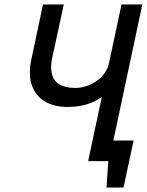

<svg xmlns="http://www.w3.org/2000/svg" viewBox="-20 -720 656 858"><path d="M441 -92 422 0H464L456 118H532L577 -92ZM616 -700H523L467 -438Q462 -413 447 -392.5Q432 -372 411 -357.5Q390 -343 365.5 -335Q341 -327 318 -327Q273 -327 247 -342Q221 -357 212.5 -387Q204 -417 213 -460L265 -700H172L120 -454Q106 -389 121.5 -341.5Q137 -294 178.5 -268Q220 -242 284 -242Q310 -242 336.5 -246.5Q363 -251 388 -261Q413 -271 435 -287L374 0H467Z"/></svg>

Font: Advent Pro SemiBold
Style: Italic
Weight: 600
Italic angle: -12°
Version: Version 3.000